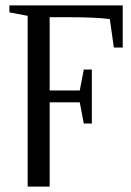

<svg xmlns="http://www.w3.org/2000/svg" viewBox="-20 -479 486 715"><path d="M165 -98V216H83V-420L15 -433V-459H437V-302H404L389 -408Q337 -415 230 -415H165V-142H277L292 -220H322V-19H292L277 -98Z"/></svg>

Font: Libra Serif Modern
Style: Regular
Weight: 400
Designer: Stefan Peev, Context Ltd
Foundry: Stefan Peev, Context Ltd
Version: Version 1.000